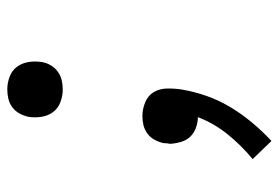

<svg xmlns="http://www.w3.org/2000/svg" viewBox="-142 -426 783 540"><g transform="rotate(-90 250.0 -156.5)"><path d="M123 215 72 162Q110 131 141.5 92Q173 53 190 8Q175 8 160 2.5Q145 -3 135 -13.5Q125 -24 120.5 -39Q116 -54 115 -70Q116 -75 116.5 -79.5Q117 -84 117 -89Q120 -102 126.5 -114Q133 -126 144 -134Q155 -142 167.5 -145Q180 -148 193 -148Q213 -148 232 -140Q251 -132 260.5 -116Q270 -100 270.5 -79.5Q271 -59 268 -39Q262 -3 250 31.5Q238 66 219 98Q200 130 175.5 159.5Q151 189 123 215ZM268 -372Q250 -372 232.5 -378.5Q215 -385 204.5 -399Q194 -413 191 -431.5Q188 -450 191 -469Q194 -482 200.5 -494Q207 -506 218 -514Q229 -522 242 -525Q255 -528 268 -528Q286 -528 303.5 -521.5Q321 -515 331.5 -501Q342 -487 345 -468.5Q348 -450 345 -431Q343 -418 336 -406Q329 -394 318 -386Q307 -378 294 -375Q281 -372 268 -372Z"/></g></svg>

Font: Iosevka Oblique
Style: Regular
Weight: 400
Italic angle: -9°
Monospace: yes
Designer: Belleve Invis
Foundry: Belleve Invis
Version: Version 32.5.0; ttfautohint (v1.8.4)